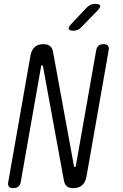

<svg xmlns="http://www.w3.org/2000/svg" viewBox="-20 -970 640 1000"><path d="M139 -682Q145 -711 161.5 -725.5Q178 -740 206 -740Q228 -740 240 -730.5Q252 -721 256 -701L365 -106Q365 -103 366.5 -101.5Q368 -100 370 -100Q372 -100 373 -101.5Q374 -103 375 -106L481 -708Q484 -724 493 -732Q502 -740 519 -740Q535 -740 542 -732Q549 -724 546 -708L430 -48Q424 -19 407 -4.5Q390 10 362 10Q340 10 328.5 0.5Q317 -9 313 -29L204 -624Q203 -627 202 -628.5Q201 -630 199 -630Q197 -630 195.5 -628.5Q194 -627 194 -624L88 -22Q85 -6 75.5 2Q66 10 49 10Q33 10 26.5 2Q20 -6 23 -22ZM363 -810Q341 -810 338 -819Q335 -828 352 -846L431 -930Q441 -940 451.5 -945Q462 -950 474 -950Q499 -950 501.5 -940.5Q504 -931 485 -912L403 -828Q395 -819 385 -814.5Q375 -810 363 -810Z"/></svg>

Font: Maple Mono ExtraLight
Style: Italic
Weight: 275
Italic angle: -10°
Monospace: yes
Designer: subframe7536
Version: Version 7.000